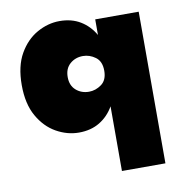

<svg xmlns="http://www.w3.org/2000/svg" viewBox="-79 -554 803 848"><g transform="rotate(-10 322.5 -130.0)"><path d="M30 -230Q30 -315 61.5 -370Q93 -425 142 -452.5Q191 -480 243 -480Q297 -480 336.5 -456Q376 -432 400 -390V-460H595V220H400V-70Q376 -28 336.5 -4Q297 20 243 20Q191 20 142 -7.5Q93 -35 61.5 -90.5Q30 -146 30 -230ZM236 -230Q236 -192 260 -171Q284 -150 318 -150Q348 -150 374 -169Q400 -188 400 -230Q400 -272 374 -291Q348 -310 318 -310Q284 -310 260 -289Q236 -268 236 -230Z"/></g></svg>

Font: Jost* Black
Style: Regular
Weight: 900
Version: Version 3.7